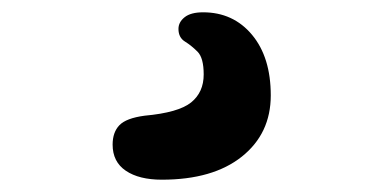

<svg xmlns="http://www.w3.org/2000/svg" viewBox="-20 -68 624 312"><path d="M243 224Q206 224 184.5 209.5Q163 195 163 167Q163 147 174 135.5Q185 124 215 120Q270 115 290.5 98.5Q311 82 311 53Q311 26 301 16Q291 6 280.5 -0.5Q270 -7 270 -21Q270 -32 280 -40Q290 -48 310 -48Q359 -48 389.5 -11.5Q420 25 420 87Q420 149 373 186.5Q326 224 243 224Z"/></svg>

Font: Shantell Sans Normal
Style: Regular
Weight: 500
Designer: Stephen Nixon, Anya Danilova, Shantell Martin
Foundry: Arrow Type
Version: Version 1.009;[a7da0bfa3]